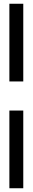

<svg xmlns="http://www.w3.org/2000/svg" viewBox="-20 -780 174 1023"><path d="M30 -346V-760H104V-346ZM30 223V-191H104V223Z"/></svg>

Font: Commune Nuit Debout
Style: Regular
Weight: 400
Designer: Sébastien Marchal
Foundry: Sébastien Marchal
Version: Version 1.003;PS 1.3;hotconv 1.0.88;makeotf.lib2.5.647800